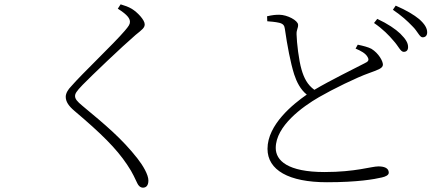

<svg xmlns="http://www.w3.org/2000/svg" viewBox="-20 -808 2040 885"><path d="M523 -768C569 -739 579 -722 579 -707C579 -696 573 -687 555 -666C506 -608 357 -467 308 -410C294 -396 283 -378 283 -362C283 -339 297 -319 323 -297C446 -193 516 -124 566 -49C594 -8 603 18 613 37C618 48 627 57 639 57C653 57 664 48 664 24C664 -3 639 -45 614 -77C542 -169 465 -233 359 -321C336 -340 326 -352 326 -365C326 -376 331 -386 361 -417C402 -459 540 -591 605 -647C636 -672 647 -680 647 -696C647 -716 614 -751 588 -767C571 -777 556 -782 536 -788Z M1794 -620C1817 -595 1826 -569 1841 -569C1853 -569 1861 -576 1861 -591C1861 -610 1851 -627 1825 -653C1803 -674 1768 -698 1719 -721L1704 -702C1745 -674 1773 -645 1794 -620ZM1881 -687C1905 -664 1914 -636 1928 -636C1940 -636 1949 -643 1949 -659C1949 -678 1938 -697 1912 -720C1889 -739 1853 -761 1804 -782L1791 -763C1833 -734 1856 -713 1881 -687ZM1211 -733 1212 -710C1225 -709 1250 -707 1267 -703C1287 -698 1291 -689 1293 -675C1304 -598 1319 -519 1336 -465C1347 -431 1365 -395 1394 -372C1332 -329 1213 -234 1213 -122C1213 -24 1311 32 1487 32C1629 32 1706 18 1740 10C1758 6 1772 -1 1772 -12C1772 -34 1750 -41 1724 -41C1692 -41 1619 -15 1476 -15C1306 -15 1251 -68 1251 -126C1251 -227 1374 -316 1450 -360C1514 -397 1624 -451 1681 -471C1718 -485 1745 -492 1745 -510C1745 -526 1726 -562 1692 -583C1677 -591 1653 -597 1629 -602L1619 -584C1643 -574 1666 -562 1675 -544C1682 -531 1678 -524 1660 -516C1616 -493 1503 -438 1429 -394C1397 -417 1381 -449 1370 -487C1357 -531 1348 -611 1347 -649C1346 -672 1355 -678 1354 -694C1353 -714 1304 -740 1267 -740C1251 -740 1237 -739 1211 -733Z"/></svg>

Font: Noto Serif TC ExtraLight
Style: Regular
Weight: 200
Designer: Ryoko NISHIZUKA 西塚涼子 (kana & ideographs); Frank Grießhammer (Latin, Greek & Cyrillic); Wenlong ZHANG 张文龙 (bopomofo); San
Foundry: Adobe
Version: Version 2.001;hotconv 1.1.0;makeotfexe 2.6.0